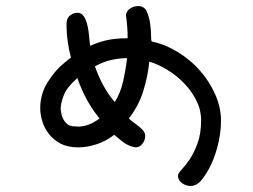

<svg xmlns="http://www.w3.org/2000/svg" viewBox="-20 -615 845 641"><path d="M648.4 -8.8Q633.8 5.9 616.2 5.9Q600.6 5.9 587.4 -3.9Q574.2 -13.7 574.2 -28.3Q574.2 -36.1 586.4 -48.8Q598.6 -61.5 612.8 -82.5Q627 -103.5 639.2 -135.7Q651.4 -168 651.4 -213.9Q651.4 -248 635.7 -279.3Q620.1 -310.5 595.2 -336.4Q570.3 -362.3 539.6 -381.3Q508.8 -400.4 478.5 -409.2Q473.6 -359.4 458 -310.1Q442.4 -260.7 410.2 -219.7Q417 -212.9 426.3 -206.1Q435.5 -199.2 444.3 -192.4Q453.1 -185.5 459 -177.7Q464.8 -169.9 464.8 -161.1Q464.8 -147.5 455.6 -135.3Q446.3 -123 432.6 -123Q423.8 -124 411.6 -128.9Q399.4 -133.8 389.6 -141.6L361.3 -165Q334 -143.6 302.2 -133.3Q270.5 -123 241.2 -123Q206.1 -123 182.1 -135.7Q158.2 -148.4 143.1 -168Q127.9 -187.5 121.1 -210.4Q114.3 -233.4 114.3 -253.9Q114.3 -300.8 139.2 -340.8Q164.1 -380.9 197.3 -407.2L216.8 -422.9Q210 -448.2 206.1 -476.6Q202.1 -504.9 202.1 -536.1Q202.1 -553.7 213.4 -563Q224.6 -572.3 238.3 -572.3Q252.9 -572.3 260.7 -559.1Q268.6 -545.9 272.5 -527.8Q276.4 -509.8 277.8 -491.2Q279.3 -472.7 281.2 -461.9Q305.7 -473.6 335.4 -480.5Q365.2 -487.3 406.2 -487.3Q406.2 -524.4 400.4 -565.4Q403.3 -580.1 415.5 -587.4Q427.7 -594.7 441.4 -594.7Q461.9 -594.7 470.2 -576.2Q478.5 -557.6 481.4 -535.2Q484.4 -512.7 484.4 -494.1Q484.4 -475.6 488.3 -475.6H490.2Q534.2 -465.8 575.7 -439.9Q617.2 -414.1 648.4 -378.4Q679.7 -342.8 698.7 -299.3Q717.8 -255.9 717.8 -211.9Q717.8 -185.5 712.9 -157.2Q708 -128.9 699.2 -102.1Q690.4 -75.2 677.2 -50.8Q664.1 -26.4 648.4 -8.8ZM404.3 -420.9Q377.9 -420.9 350.6 -414.6Q323.2 -408.2 296.9 -393.6Q322.3 -321.3 363.3 -274.4Q381.8 -303.7 390.6 -341.8Q399.4 -379.9 404.3 -420.9ZM238.3 -354.5Q202.1 -322.3 192.4 -295.9Q182.6 -269.5 182.6 -251Q184.6 -229.5 190.9 -217.8Q197.3 -206.1 205.6 -200.2Q213.9 -194.3 223.6 -193.4Q233.4 -192.4 242.2 -192.4Q257.8 -192.4 275.4 -198.7Q293 -205.1 312.5 -219.7Q289.1 -247.1 270 -282.2Q251 -317.4 238.3 -354.5Z"/></svg>

Font: Gamja Flower
Style: Regular
Weight: 400
Designer: YoonDesign Inc.
Foundry: YoonDesign Inc.
Version: Version 3.00;build 20171102